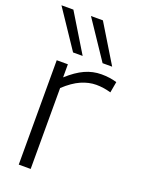

<svg xmlns="http://www.w3.org/2000/svg" viewBox="-151 -856 676 923"><g transform="rotate(20 186.5 -395.0)"><path d="M124 -534V-467Q168 -507 208.5 -525.5Q249 -544 293 -544Q336 -544 372 -533L362 -477Q323 -488 287 -488Q249 -488 210 -471Q171 -454 128 -414V0H67V-534ZM128 -596 -2 -790H59L177 -596ZM279 -596 149 -790H210L328 -596Z"/></g></svg>

Font: Georama Light
Style: Regular
Weight: 300
Designer: Jean-Baptiste Levee
Foundry: Production Type
Version: Version 1.000